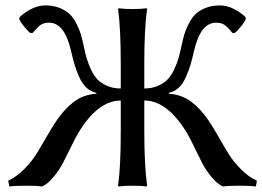

<svg xmlns="http://www.w3.org/2000/svg" viewBox="-20 -678 958 701"><path d="M420.9 -355V-444.8Q420.9 -573.7 411.1 -645L413.1 -647.9Q431.6 -645 463.9 -645Q497.1 -645 515.1 -647.9L517.1 -645Q506.8 -575.2 506.8 -444.8V-355Q534.7 -355 556.4 -364.5Q578.1 -374 591.6 -387.7Q605 -401.4 615.7 -424.1Q626.5 -446.8 631.8 -465.8Q637.2 -484.9 643.1 -512.2Q647.9 -535.2 652.8 -552Q657.7 -568.8 668.5 -590.3Q679.2 -611.8 692.9 -625.5Q706.5 -639.2 729.7 -648.7Q752.9 -658.2 782.2 -658.2Q828.1 -658.2 875 -617.2L877.9 -609.9Q873 -597.2 857.4 -578.4Q841.8 -559.6 835.9 -557.1L828.1 -558.1Q812.5 -578.1 800.3 -586.7Q788.1 -595.2 769 -595.2Q712.4 -595.2 689 -494.1Q681.6 -462.4 675.8 -442.6Q669.9 -422.9 659.2 -397.7Q648.4 -372.6 632.6 -357.9Q616.7 -343.3 596.2 -338.9V-335.9Q644 -332.5 678.5 -306.4Q712.9 -280.3 743.2 -235.8Q756.3 -216.3 779.1 -176.5Q801.8 -136.7 817.1 -112.3Q832.5 -87.9 859.6 -60.3Q886.7 -32.7 918 -18.1L914.1 2.9Q894.5 0 851.1 0Q813.5 0 793.9 2.9Q772 -7.3 751.2 -33Q730.5 -58.6 717.8 -83.5Q705.1 -108.4 688.7 -142.1Q672.4 -175.8 664.1 -189.9Q591.8 -311 506.8 -311V-200.2Q506.8 -75.2 517.1 0L515.1 2.9Q497.1 0 463.9 0Q431.6 0 413.1 2.9L411.1 0Q420.9 -67.9 420.9 -200.2V-311Q336.4 -311 264.2 -189.9Q255.9 -175.8 239.5 -142.1Q223.1 -108.4 210.2 -83.5Q197.3 -58.6 176.5 -33Q155.8 -7.3 133.8 2.9Q113.8 0 77.1 0Q34.2 0 14.2 2.9L9.8 -18.1Q41 -32.7 68.1 -60.3Q95.2 -87.9 110.6 -112.3Q126 -136.7 148.9 -176.5Q171.9 -216.3 185.1 -235.8Q215.3 -280.3 249.8 -306.4Q284.2 -332.5 332 -335.9V-338.9Q311.5 -343.3 295.7 -357.9Q279.8 -372.6 268.8 -397.5Q257.8 -422.4 252 -442.6Q246.1 -462.9 238.8 -494.1Q215.3 -595.2 159.2 -595.2Q140.1 -595.2 127.9 -586.7Q115.7 -578.1 100.1 -558.1L91.8 -557.1Q85.9 -559.6 70.3 -578.4Q54.7 -597.2 49.8 -609.9L53.2 -617.2Q100.1 -658.2 146 -658.2Q175.3 -658.2 198.5 -648.7Q221.7 -639.2 235.4 -625.5Q249 -611.8 259.8 -590.3Q270.5 -568.8 275.4 -552Q280.3 -535.2 285.2 -512.2Q291 -484.4 296.4 -465.6Q301.8 -446.8 312.3 -424.1Q322.8 -401.4 336.2 -387.7Q349.6 -374 371.3 -364.5Q393.1 -355 420.9 -355Z"/></svg>

Font: Linear Smooth
Style: Regular
Weight: 400
Designer: Philipp H. Poll, Flanker
Foundry: Philipp H. Poll, reworked by Flanker
Version: Version 1.061 | FøM Fix